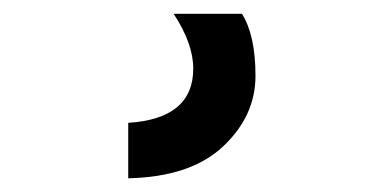

<svg xmlns="http://www.w3.org/2000/svg" viewBox="-20 66 554 277"><path d="M165 243.2Q258.8 237.3 258.8 165Q258.8 128.9 230.5 85.9H329.1Q348.6 117.2 348.6 175.3Q348.6 233.4 301.8 277.3Q254.9 321.3 165 323.2Z"/></svg>

Font: GenEi M Gothic v2 Medium
Style: Regular
Weight: 500
Version: Version 2.0